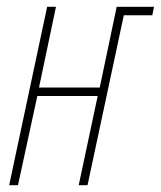

<svg xmlns="http://www.w3.org/2000/svg" viewBox="-20 -546 474 566"><path d="M7 0 119 -526H145L95 -288H274L324 -526H434L429 -501H345L238 0H212L268 -263H90L33 0Z"/></svg>

Font: Noto Sans Display Condensed Thin
Style: Italic
Weight: 250
Width: 3
Italic angle: -12°
Designer: Monotype Design Team
Foundry: Monotype Imaging Inc.
Version: Version 1.900